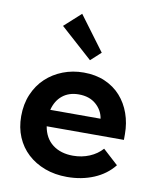

<svg xmlns="http://www.w3.org/2000/svg" viewBox="-82 -786 699 857"><g transform="rotate(10 267.0 -357.5)"><path d="M280 7Q225 7 179.5 -10Q134 -27 101 -57.5Q68 -88 50 -130.5Q32 -173 32 -225Q32 -280 51 -324.5Q70 -369 103 -400Q136 -431 180 -448Q224 -465 274 -465Q328 -465 370.5 -446.5Q413 -428 442 -395.5Q471 -363 486.5 -319.5Q502 -276 502 -226V-200H152Q161 -147 197.5 -119Q234 -91 290 -91Q330 -91 364.5 -105.5Q399 -120 422 -146L491 -83Q456 -39 401 -16Q346 7 280 7ZM269 -365Q225 -365 195.5 -341.5Q166 -318 155 -275H383Q377 -313 347 -339Q317 -365 269 -365ZM337 -566 291 -524 146 -654 221 -722Z"/></g></svg>

Font: Tilda Sans Bold
Style: Regular
Weight: 700
Designer: ParaType Ltd
Foundry: ParaType Ltd
Version: Version 1.009